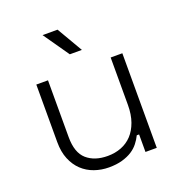

<svg xmlns="http://www.w3.org/2000/svg" viewBox="-129 -809 868 927"><g transform="rotate(-20 305.5 -345.0)"><path d="M275 10Q236 10 200.5 -2.5Q165 -15 138.5 -40Q112 -65 96.5 -102.5Q81 -140 81 -190V-486H141V-194Q141 -114 181 -79Q221 -44 288 -44Q326 -44 358 -56.5Q390 -69 413 -93.5Q436 -118 449.5 -155.5Q463 -193 463 -243V-486H523V0H465V-90H453Q444 -71 429.5 -52.5Q415 -34 394 -20.5Q373 -7 343.5 1.5Q314 10 275 10ZM283 -568 191 -700H268L345 -568Z"/></g></svg>

Font: Space Grotesk Light
Style: Regular
Weight: 300
Designer: Florian Karsten
Foundry: Florian Karsten
Version: Version 2.000